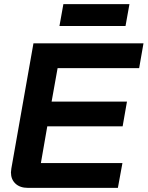

<svg xmlns="http://www.w3.org/2000/svg" viewBox="-20 -910 715 930"><path d="M33 -75Q33 -80 35 -94L142 -700H675L654 -580H259L230 -418H595L574 -298H209L178 -120H573L551 0H115Q77 0 55 -20.5Q33 -41 33 -75ZM287 -890H607L588 -784H268Z"/></svg>

Font: Bai Jamjuree
Style: Bold Italic
Weight: 700
Italic angle: -10°
Designer: Katatrad Aksorn Co.,Ltd.
Foundry: Cadson Demak Co.,Ltd.
Version: Version 1.000; ttfautohint (v1.6)